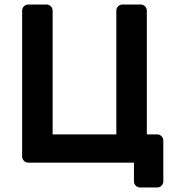

<svg xmlns="http://www.w3.org/2000/svg" viewBox="-20 -720 782 850"><path d="M495 -673V-125H213V-673C213 -680.3 210.3 -686.7 205 -692C199.7 -697.3 193.3 -700 186 -700H105C97.7 -700 91.3 -697.3 86 -692C80.7 -686.7 78 -680.3 78 -673V-27C78 -19.7 80.7 -13.3 86 -8C91.3 -2.7 97.7 0 105 0H573V83C573 90.3 575.7 96.7 581 102C586.3 107.3 592.7 110 600 110H676C683.3 110 689.7 107.3 695 102C700.3 96.7 703 90.3 703 83V-98C703 -105.3 700.3 -111.7 695 -117C689.7 -122.3 683.3 -125 676 -125H630V-673C630 -680.3 627.3 -686.7 622 -692C616.7 -697.3 610.3 -700 603 -700H522C514.7 -700 508.3 -697.3 503 -692C497.7 -686.7 495 -680.3 495 -673Z"/></svg>

Font: Rubik
Style: Regular
Weight: 500
Designer: Hubert & Fischer
Foundry: Hubert & Fischer
Version: Version 1.100